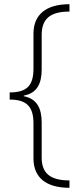

<svg xmlns="http://www.w3.org/2000/svg" viewBox="-20 -734 386 912"><path d="M310 158V123C220 123 178 90 178 15V-152C178 -220 155 -265 93 -277V-280C155 -291 178 -336 178 -404V-568C178 -646 220 -679 310 -679V-714C199 -714 139 -665 139 -574V-408C139 -326 106 -295 26 -295V-261C106 -261 139 -228 139 -148V18C139 109 198 158 310 158Z"/></svg>

Font: Noto Sans Meetei Mayek ExtraLight
Style: Regular
Weight: 200
Designer: Monotype Design Team and Neelakash Kshetrimayum
Foundry: Monotype Imaging Inc.
Version: Version 2.002